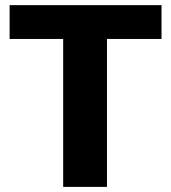

<svg xmlns="http://www.w3.org/2000/svg" viewBox="-20 -731 670 751"><path d="M611.8 -578.6H398.4V0H227.1V-578.6H17.6V-710.9H611.8Z"/></svg>

Font: Vazir Black FD-UI
Style: Black-FD-UI
Weight: 900
Designer: Saber Rastikerdar
Foundry: Saber Rastikerdar
Version: Version 30.0.0